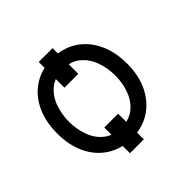

<svg xmlns="http://www.w3.org/2000/svg" viewBox="-164 -745 959 959"><g transform="rotate(-45 315.5 -265.5)"><path d="M331.1 -587.9V-406.2H233.4V-587.9ZM331.1 -125V56.6H233.4V-125ZM293 11.7Q219.2 11.2 163.3 -23.9Q107.4 -59.1 76.7 -122.3Q45.9 -185.5 45.9 -269.5Q45.9 -355 76.7 -418.7Q107.4 -482.4 163.3 -517.6Q219.2 -552.7 293 -552.7Q366.7 -552.7 422.1 -517.6Q477.5 -482.4 508.8 -418.7Q540 -355 540 -269.5Q540 -185.5 508.8 -122.3Q477.5 -59.1 422.1 -23.9Q366.7 11.2 293 11.7ZM293 -63.5Q349.1 -64 385 -92.8Q420.9 -121.6 438.5 -168.5Q456.1 -215.3 456.1 -269.5Q456.1 -324.7 438.5 -371.8Q420.9 -418.9 385 -448.2Q349.1 -477.5 293 -477.5Q236.8 -477.5 200.4 -448.2Q164.1 -418.9 146.7 -371.8Q129.4 -324.7 128.9 -269.5Q129.4 -215.3 146.7 -168.5Q164.1 -121.6 200.4 -92.8Q236.8 -64 293 -63.5Z"/></g></svg>

Font: Inter V
Style: 
Weight: 400
Designer: Rasmus Andersson
Foundry: rsms
Version: Version 4.000;git-a3f224843